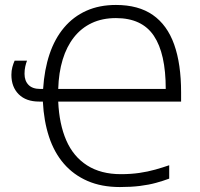

<svg xmlns="http://www.w3.org/2000/svg" viewBox="-20 -745 806 775"><path d="M448 -725Q539 -725 597 -684.5Q655 -644 683 -565.5Q711 -487 711 -372V-335H215Q219 -244 247.5 -178.5Q276 -113 331.5 -77.5Q387 -42 468 -42Q508 -42 542.5 -47Q577 -52 607 -60.5Q637 -69 663 -78V-24Q639 -15 610 -7Q581 1 545 5.5Q509 10 464 10Q390 10 333.5 -14.5Q277 -39 238 -84Q199 -129 178 -192.5Q157 -256 153 -335H138Q85 -335 55.5 -364.5Q26 -394 26 -443Q26 -460 30 -474.5Q34 -489 39 -500H89Q85 -490 82 -476.5Q79 -463 79 -447Q79 -419 95 -402.5Q111 -386 142 -386H154Q159 -464 180 -526.5Q201 -589 238.5 -633.5Q276 -678 328.5 -701.5Q381 -725 448 -725ZM448 -672Q393 -672 350.5 -652Q308 -632 278.5 -594.5Q249 -557 233 -504.5Q217 -452 215 -386H649Q649 -529 601 -600.5Q553 -672 448 -672Z"/></svg>

Font: Noto Sans Display Light
Style: Regular
Weight: 300
Designer: Monotype Design Team
Foundry: Monotype Imaging Inc.
Version: Version 2.003